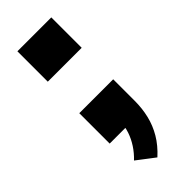

<svg xmlns="http://www.w3.org/2000/svg" viewBox="-221 -535 737 737"><g transform="rotate(-45 147.0 -167.0)"><path d="M147 167 75 112Q96 92 111 69Q126 46 134.5 21Q143 -4 144 -30L179 0H55V-165H239V-48Q239 -7 230 30.5Q221 68 201 102Q181 136 147 167ZM55 -336V-501H239V-336Z"/></g></svg>

Font: Nunito Sans 8pt ExtraBold
Style: Regular
Weight: 800
Version: Version 3.101;gftools[0.9.27]